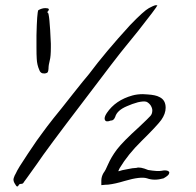

<svg xmlns="http://www.w3.org/2000/svg" viewBox="-20 -668 732 717"><path d="M559.6 -648.4Q563.5 -648.4 565.4 -648.4Q567.4 -648.4 567.4 -648.4Q567.4 -647.5 567.4 -647.5Q567.4 -645.5 546.9 -618.2Q524.4 -589.8 496.1 -552.7Q466.8 -516.6 450.2 -496.1Q422.9 -463.9 288.1 -285.2Q152.3 -107.4 117.2 -54.7Q84 -7.8 80.1 -2.9Q76.2 2 69.3 11.7Q66.4 18.6 59.6 18.6Q51.8 18.6 49.8 23.4Q47.9 28.3 43.9 28.3Q41 28.3 35.2 17.6Q30.3 9.8 30.3 2Q31.2 -1 31.2 -2.9Q34.2 -12.7 39.1 -20.5Q45.9 -37.1 84 -93.8Q122.1 -151.4 142.6 -177.7Q152.3 -191.4 180.7 -227.5Q209 -262.7 210 -263.7Q212.9 -266.6 253.9 -319.3Q294.9 -371.1 312.5 -391.6Q373 -472.7 465.8 -574.2Q517.6 -627.9 536.1 -637.7Q554.7 -647.5 559.6 -648.4ZM123 -629.9Q136.7 -637.7 149.4 -637.7Q169.9 -637.7 158.2 -625Q154.3 -621.1 158.2 -621.1Q165 -621.1 169.9 -504.9Q169.9 -498 169.9 -491.2Q169.9 -457 166 -443.4Q161.1 -424.8 161.1 -411.1Q160.2 -396.5 154.3 -395.5Q149.4 -393.6 145.5 -393.6Q141.6 -393.6 137.7 -394.5Q129.9 -397.5 127 -406.2Q118.2 -425.8 117.2 -448.2Q116.2 -462.9 116.2 -491.2Q116.2 -510.7 116.2 -536.1Q118.2 -621.1 123 -629.9ZM474.6 -311.5Q492.2 -316.4 513.7 -316.4Q521.5 -316.4 530.3 -315.4Q561.5 -313.5 575.2 -305.7Q598.6 -294.9 598.6 -265.6Q598.6 -243.2 582 -219.7Q565.4 -197.3 507.8 -140.6Q458 -91.8 426.8 -40Q420.9 -29.3 422.9 -28.3Q422.9 -28.3 425.8 -29.3Q432.6 -32.2 455.1 -36.1Q477.5 -41 489.3 -41Q502.9 -45.9 533.2 -33.2Q569.3 -27.3 584 -30.3Q596.7 -33.2 605.5 -30.3Q611.3 -28.3 612.3 -23.4Q612.3 -21.5 611.3 -20.5Q611.3 -13.7 590.8 -2Q556.6 7.8 529.3 -2Q504.9 -9.8 445.3 7.8Q410.2 18.6 383.8 21.5Q376 21.5 358.4 23.4Q358.4 18.6 358.4 6.8Q358.4 -7.8 366.2 -21.5Q375 -33.2 382.8 -52.7Q395.5 -82 417 -110.4Q439.5 -139.6 500 -194.3Q535.2 -227.5 542 -235.4Q548.8 -243.2 548.8 -255.9Q548.8 -264.6 542 -275.4Q534.2 -285.2 526.4 -288.1Q516.6 -291 495.1 -286.1Q473.6 -280.3 454.1 -271.5Q417 -255.9 410.2 -231.4Q404.3 -216.8 393.6 -217.8Q376 -210.9 372.1 -219.7Q367.2 -228.5 378.9 -246.1Q411.1 -293.9 474.6 -311.5Z"/></svg>

Font: Yahfie
Style: Heavy
Weight: 600
Designer: Joe Palazzolo
Foundry: jozolo LLC
Version: Version 001.000